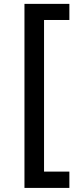

<svg xmlns="http://www.w3.org/2000/svg" viewBox="-20 -757 397 977"><path d="M104.5 -737.3H333V-655.3H204.1V116.2H333V199.2H104.5Z"/></svg>

Font: Pretendard Std Medium
Style: Regular
Weight: 500
Designer: Base glyphs from Inter by Rasmus Andersson; Hangeul glyphs from Noto Sans CJK(Source Han Sans) by Jang Soo-young and Kan
Foundry: Kil Hyung-jin
Version: Version 1.309